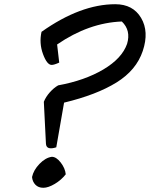

<svg xmlns="http://www.w3.org/2000/svg" viewBox="-20 -887 721 911"><path d="M132 -47Q139 -80 167.5 -109.5Q196 -139 226 -143Q247 -143 268 -116Q289 -89 292 -60Q271 -33 240 -14.5Q209 4 185.5 4Q162 4 148 -10.5Q134 -25 132 -47ZM225 -579Q203 -579 184 -630.5Q165 -682 177 -736Q362 -867 527 -867Q611 -867 649.5 -802Q688 -737 657.5 -645.5Q627 -554 532.5 -495.5Q438 -437 284 -400L247 -188Q200 -173 198 -205L188 -404Q197 -427 216 -448.5Q235 -470 256 -482Q382 -505 470.5 -557.5Q559 -610 583 -679Q602 -743 558 -785Q401 -779 251 -676L261 -590Q237 -579 225 -579Z"/></svg>

Font: Tillana Medium
Style: Regular
Weight: 500
Designer: Lipi Raval (Devanagari, Latin), Jonny Pinhorn (Latin)
Foundry: Indian Type Foundry
Version: Version 2.003;PS 1.0;hotconv 1.0.79;makeotf.lib2.5.61930; tt